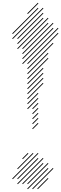

<svg xmlns="http://www.w3.org/2000/svg" viewBox="-20 -1310 437 1370"><path d="M107.1 4.3 290 -178.6 285.7 -182.9 102.9 0ZM142.9 4.3 290 -142.9 285.7 -147.1 138.6 0ZM178.6 4.3 325.7 -142.9 321.4 -147.1 174.3 0ZM178.6 40 325.7 -107.1 321.4 -111.4 174.3 35.7ZM214.3 40 361.4 -107.1 357.1 -111.4 210 35.7ZM250 40 325.7 -35.7 321.4 -40 245.7 35.7ZM71.4 -31.4 254.3 -214.3 250 -218.6 67.1 -35.7ZM107.1 -31.4 254.3 -178.6 250 -182.9 102.9 -35.7ZM107.1 -102.9 218.6 -214.3 214.3 -218.6 102.9 -107.1ZM142.9 -174.3 182.9 -214.3 178.6 -218.6 138.6 -178.6ZM214.3 -388.6 254.3 -428.6 250 -432.9 210 -392.9ZM214.3 -424.3 254.3 -464.3 250 -468.6 210 -428.6ZM214.3 -460 254.3 -500 250 -504.3 210 -464.3ZM214.3 -495.7 254.3 -535.7 250 -540 210 -500ZM214.3 -531.4 254.3 -571.4 250 -575.7 210 -535.7ZM178.6 -710 290 -821.4 285.7 -825.7 174.3 -714.3ZM178.6 -745.7 325.7 -892.9 321.4 -897.1 174.3 -750ZM178.6 -781.4 325.7 -928.6 321.4 -932.9 174.3 -785.7ZM178.6 -817.1 361.4 -1000 357.1 -1004.3 174.3 -821.4ZM178.6 -852.9 397.1 -1071.4 392.9 -1075.7 174.3 -857.1ZM142.9 -852.9 397.1 -1107.1 392.9 -1111.4 138.6 -857.1ZM142.9 -888.6 361.4 -1107.1 357.1 -1111.4 138.6 -892.9ZM142.9 -924.3 361.4 -1142.9 357.1 -1147.1 138.6 -928.6ZM142.9 -960 325.7 -1142.9 321.4 -1147.1 138.6 -964.3ZM107.1 -960 325.7 -1178.6 321.4 -1182.9 102.9 -964.3ZM107.1 -995.7 290 -1178.6 285.7 -1182.9 102.9 -1000ZM107.1 -1031.4 290 -1214.3 285.7 -1218.6 102.9 -1035.7ZM71.4 -1031.4 290 -1250 285.7 -1254.3 67.1 -1035.7ZM178.6 -674.3 290 -785.7 285.7 -790 174.3 -678.6ZM178.6 -638.6 290 -750 285.7 -754.3 174.3 -642.9ZM178.6 -602.9 290 -714.3 285.7 -718.6 174.3 -607.1ZM178.6 -567.1 254.3 -642.9 250 -647.1 174.3 -571.4ZM178.6 -531.4 254.3 -607.1 250 -611.4 174.3 -535.7ZM71.4 -1067.1 254.3 -1250 250 -1254.3 67.1 -1071.4ZM178.6 -1210 254.3 -1285.7 250 -1290 174.3 -1214.3Z"/></svg>

Font: Gossip High Needlepoint
Style: Regular
Weight: 100
Width: 7
Designer: Deborah Khodanovich
Version: Version 1.001;Glyphs 3.3.1 (3343)